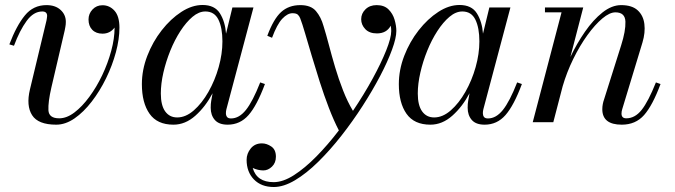

<svg xmlns="http://www.w3.org/2000/svg" viewBox="-20 -490 2706 770"><path d="M186 -139Q172.5 -80 174.2 -47.8Q176 -15.5 217.5 -15.5Q247.5 -15.5 278.5 -39Q309.5 -62.5 338.2 -101.5Q367 -140.5 389.8 -188.2Q412.5 -236 426 -285.8Q439.5 -335.5 439.5 -379V-379.5Q421.5 -355 391 -355Q365 -355 350 -370.5Q335 -386 335 -412Q335 -435 351 -452Q367 -469 391 -469Q419.5 -469 439.2 -447Q459 -425 459 -379Q459 -333.5 444.8 -280.5Q430.5 -227.5 405.5 -176.2Q380.5 -125 348 -82.8Q315.5 -40.5 279 -15.2Q242.5 10 205.5 10Q133 10 108.8 -28Q84.5 -66 100 -131L166.5 -408Q167 -412.5 168 -417.2Q169 -422 169 -426Q169 -444 149.5 -444Q114.5 -444 86.8 -406Q59 -368 36 -306.5L17.5 -312Q46 -387 79.8 -428.2Q113.5 -469.5 166.5 -469.5Q202 -469.5 223 -450.2Q244 -431 244 -402.5Q244 -391.5 242.2 -382.5Q240.5 -373.5 239.5 -368Z M1042.5 -153Q1010.5 -67 976.8 -28.5Q943 10 893 10Q858 10 841.5 -9Q825 -28 825 -58Q825 -74 827 -85L832.5 -116Q804 -62 763.5 -26Q723 10 675.5 10Q610.5 10 579.8 -33.8Q549 -77.5 549 -152.5Q549 -210 570.8 -266.2Q592.5 -322.5 628.5 -368.5Q664.5 -414.5 707.2 -442.2Q750 -470 792.5 -470Q841 -470 862 -436.5Q883 -403 886.5 -355L912 -460H996.5L888 -52Q886 -44 886 -36Q886 -27 890.5 -21Q895 -15 906.5 -15Q939 -15 966.2 -49Q993.5 -83 1023.5 -159.5ZM872 -324Q872 -378.5 856 -411.2Q840 -444 803.5 -444Q777.5 -444 752 -422.5Q726.5 -401 703.5 -365.5Q680.5 -330 663 -286.8Q645.5 -243.5 635.2 -198.8Q625 -154 625 -115Q625 -67.5 642.5 -43.2Q660 -19 690.5 -19Q725 -19 757.5 -47.5Q790 -76 816 -121.8Q842 -167.5 857 -220.8Q872 -274 872 -324Z M1078 260Q1028 260 998.5 229.8Q969 199.5 969 151Q969 126 985.5 105.5Q1002 85 1030.5 85Q1049.5 85 1068 97.5Q1086.5 110 1086.5 138.5Q1086.5 163 1070.8 178.2Q1055 193.5 1036 193.5Q1026.5 193.5 1015 191Q1003.5 188.5 993.5 183.5Q1009.5 240.5 1077.5 240.5Q1115 240.5 1158.8 212.5Q1202.5 184.5 1248.8 137.5Q1295 90.5 1339 33Q1318.5 -6.5 1299 -57.2Q1279.5 -108 1262.2 -162.2Q1245 -216.5 1230 -266.8Q1215 -317 1203.5 -356.5Q1192 -396 1184 -416.5Q1181 -424.5 1174.8 -430.8Q1168.5 -437 1153 -437Q1133 -437 1112 -414.8Q1091 -392.5 1071 -338.5L1052 -346.5Q1077 -414 1107.5 -441.8Q1138 -469.5 1184.5 -469.5Q1227 -469.5 1247.2 -445.5Q1267.5 -421.5 1277.5 -385.5Q1287.5 -353.5 1298.8 -310.5Q1310 -267.5 1324 -220.2Q1338 -173 1355.8 -127.5Q1373.5 -82 1395.5 -45.5Q1439 -110 1473.8 -173.5Q1508.5 -237 1528.8 -287.8Q1549 -338.5 1549 -365.5Q1549 -376.5 1547 -387Q1530.5 -356 1491.5 -356Q1461.5 -356 1445 -373.2Q1428.5 -390.5 1428.5 -413Q1428.5 -436 1445.8 -452.8Q1463 -469.5 1490.5 -469.5Q1521 -469.5 1538.2 -452.2Q1555.5 -435 1562.5 -410.8Q1569.5 -386.5 1569.5 -366Q1569.5 -338 1552.2 -290.8Q1535 -243.5 1504.5 -185.2Q1474 -127 1434.2 -65.2Q1394.5 -3.5 1349 54.5Q1303.5 112.5 1256.2 159Q1209 205.5 1163.2 232.8Q1117.5 260 1078 260Z M2073 -153Q2041 -67 2007.2 -28.5Q1973.5 10 1923.5 10Q1888.5 10 1872 -9Q1855.5 -28 1855.5 -58Q1855.5 -74 1857.5 -85L1863 -116Q1834.5 -62 1794 -26Q1753.5 10 1706 10Q1641 10 1610.2 -33.8Q1579.5 -77.5 1579.5 -152.5Q1579.5 -210 1601.2 -266.2Q1623 -322.5 1659 -368.5Q1695 -414.5 1737.8 -442.2Q1780.5 -470 1823 -470Q1871.5 -470 1892.5 -436.5Q1913.5 -403 1917 -355L1942.5 -460H2027L1918.5 -52Q1916.5 -44 1916.5 -36Q1916.5 -27 1921 -21Q1925.5 -15 1937 -15Q1969.5 -15 1996.8 -49Q2024 -83 2054 -159.5ZM1902.5 -324Q1902.5 -378.5 1886.5 -411.2Q1870.5 -444 1834 -444Q1808 -444 1782.5 -422.5Q1757 -401 1734 -365.5Q1711 -330 1693.5 -286.8Q1676 -243.5 1665.8 -198.8Q1655.5 -154 1655.5 -115Q1655.5 -67.5 1673 -43.2Q1690.5 -19 1721 -19Q1755.5 -19 1788 -47.5Q1820.5 -76 1846.5 -121.8Q1872.5 -167.5 1887.5 -220.8Q1902.5 -274 1902.5 -324Z M2232 -440.5H2165.5V-460H2319L2267.5 -261.5Q2293 -315 2326 -362.8Q2359 -410.5 2396.2 -440Q2433.5 -469.5 2471 -469.5Q2514.5 -469.5 2537.2 -448.8Q2560 -428 2564.2 -393.8Q2568.5 -359.5 2556.5 -319.5L2475.5 -52.5Q2472.5 -43.5 2472.5 -34.5Q2472.5 -15.5 2491.5 -15.5Q2526.5 -15.5 2553.2 -49.2Q2580 -83 2610.5 -159.5L2629 -153Q2597 -67 2563 -28.5Q2529 10 2473.5 10Q2395.5 10 2395.5 -52Q2395.5 -62.5 2397.5 -72.8Q2399.5 -83 2402 -89.5L2471 -308Q2489.5 -366 2488.2 -403.2Q2487 -440.5 2448 -440.5Q2425 -440.5 2395.5 -415.8Q2366 -391 2335.5 -348.8Q2305 -306.5 2279 -253.5Q2253 -200.5 2236.5 -144L2199 0H2116.5Z"/></svg>

Font: Bodoni* 11pt
Style: Italic
Weight: 400
Italic angle: -13°
Version: Version 2.3